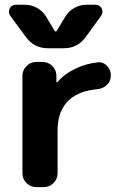

<svg xmlns="http://www.w3.org/2000/svg" viewBox="-20 -806 527 806"><path d="M74.2 -488.3Q74.2 -511.7 91.3 -528.8Q108.4 -545.9 131.8 -545.9H159.2Q182.6 -545.9 199.7 -528.8Q216.8 -511.7 216.8 -488.3V-462.9Q216.8 -461.9 218.8 -460.9Q220.7 -460 221.7 -461.9Q252 -497.1 298.8 -518.6Q340.8 -539.1 388.7 -543.9Q391.6 -544.9 394.5 -544.9Q414.1 -544.9 428.7 -530.3Q445.3 -513.7 445.3 -489.3Q445.3 -465.8 428.7 -449.7Q412.1 -433.6 388.7 -431.6Q313.5 -424.8 271.5 -387.7Q221.7 -342.8 221.7 -258.8V-78.1Q221.7 -54.7 204.6 -37.6Q187.5 -20.5 164.1 -20.5H131.8Q108.4 -20.5 91.3 -37.6Q74.2 -54.7 74.2 -78.1ZM210 -675.8Q210.9 -673.8 213.9 -673.8Q216.8 -673.8 217.8 -675.8L254.9 -737.3Q268.6 -759.8 292.5 -772.9Q316.4 -786.1 342.8 -786.1H380.9Q398.4 -786.1 407.2 -770.5Q410.2 -762.7 410.2 -756.8Q410.2 -748 404.3 -739.3L339.8 -650.4Q305.7 -603.5 248 -603.5H180.7Q123 -603.5 88.9 -650.4L23.4 -739.3Q17.6 -748 17.6 -756.8Q17.6 -763.7 20.5 -770.5Q29.3 -786.1 46.9 -786.1H85Q111.3 -786.1 135.3 -772.9Q159.2 -759.8 172.9 -737.3Z"/></svg>

Font: Gen Jyuu Gothic Bold
Style: Bold
Weight: 700
Designer: [Source Han Sans]
Ryoko NISHIZUKA  (kana & ideographs); Paul D. Hunt (Latin, Greek & Cyrillic); Wenlong ZHANG  (bopomofo
Version: Version 1.002.20150607